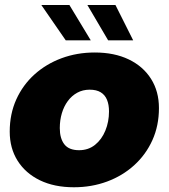

<svg xmlns="http://www.w3.org/2000/svg" viewBox="-20 -758 694 790"><path d="M284 12.5Q203.5 12.5 144.2 -16.2Q85 -45 52.5 -96.5Q20 -148 20 -216.5Q20 -289 47 -348.8Q74 -408.5 122 -451.8Q170 -495 233.5 -518.5Q297 -542 370 -542Q450.5 -542 509.8 -513.5Q569 -485 601.5 -433.5Q634 -382 634 -313.5Q634 -241 607 -181.2Q580 -121.5 532 -78Q484 -34.5 420.5 -11Q357 12.5 284 12.5ZM305.5 -140Q343.5 -140 371 -162Q398.5 -184 413.5 -220.5Q428.5 -257 428.5 -299.5Q428.5 -327.5 420.2 -347.5Q412 -367.5 394.5 -378.2Q377 -389 349 -389Q320.5 -389 297.8 -376.5Q275 -364 259 -342.2Q243 -320.5 234.5 -292Q226 -263.5 226 -231Q226 -188.5 244.8 -164.2Q263.5 -140 305.5 -140ZM528 -592H425L339.5 -737.5H455ZM353.5 -592H250.5L150 -737.5H265.5Z"/></svg>

Font: Epilogue Black
Style: Italic
Weight: 900
Italic angle: -12°
Designer: Tyler Finck
Foundry: Etcetera Type Co
Version: Version 2.111